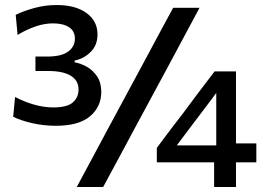

<svg xmlns="http://www.w3.org/2000/svg" viewBox="-20 -744 1061 764"><path d="M202 -243.5Q154 -243.5 108.8 -253.8Q63.5 -264 32.5 -279.5L40 -358Q78.5 -338 117.5 -327.2Q156.5 -316.5 192 -316.5Q246.5 -316.5 269.5 -336.2Q292.5 -356 292.5 -388Q292.5 -424 261.2 -442.8Q230 -461.5 172.5 -461.5H121V-519H168Q224.5 -519 251.2 -538.8Q278 -558.5 278 -590Q278 -621 254.2 -636Q230.5 -651 191 -651Q156.5 -651 120.5 -638.5Q84.5 -626 50 -605L42.5 -685Q74 -700.5 116.8 -712.2Q159.5 -724 205.5 -724Q280.5 -724 324.2 -692.2Q368 -660.5 368 -607Q368 -564.5 341 -537.5Q314 -510.5 277 -503V-496Q302.5 -491.5 326.8 -477.5Q351 -463.5 367 -439Q383 -414.5 383 -378Q383 -319.5 338.5 -281.5Q294 -243.5 202 -243.5ZM285.5 0Q314.5 -54.5 343.5 -108Q372 -161 408.5 -229.5L542 -477Q580 -547.5 609 -602Q638 -656 669 -713H774Q743.5 -656 714.5 -602Q685.5 -547.5 647.5 -477L514 -229.5Q477 -161 448.8 -108Q420.5 -55 390.5 0ZM832 0V-98H604V-155.5Q617 -173 635 -197Q653 -221 672 -246Q691 -271 707 -291.5L767 -372Q783.5 -393.5 800.5 -416Q817.5 -438.5 834 -460H919V-173.5H1000V-98H919V0ZM741 -242Q726 -222 712 -203.5Q698 -184.5 683.5 -165.5H840.5V-374Q836.5 -368.5 832 -363Q827.5 -357 823.5 -351Z"/></svg>

Font: Heraclito Medium
Style: Regular
Weight: 500
Designer: Kostas Bartsokas (font) & Cristiano Sobral (main changes)
Foundry: Kostas Bartsokas (font) & Cristiano Sobral (main changes)
Version: Version 1.00;July 8, 2020;FontCreator 13.0.0.2655 64-bit